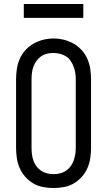

<svg xmlns="http://www.w3.org/2000/svg" viewBox="-20 -940 540 968"><path d="M250 8Q224 8 197.5 3Q171 -2 148.5 -15Q126 -28 108 -48Q90 -68 79.5 -92Q69 -116 65 -142.5Q61 -169 61 -195V-540Q61 -566 65 -592.5Q69 -619 79.5 -643Q90 -667 108 -687Q126 -707 149 -720Q172 -733 198 -739.5Q224 -746 250 -746Q276 -746 302 -739.5Q328 -733 351 -720Q374 -707 392 -687Q410 -667 420.5 -643Q431 -619 435 -592.5Q439 -566 439 -540V-195Q439 -169 435 -142.5Q431 -116 420.5 -92Q410 -68 392 -48Q374 -28 351.5 -15Q329 -2 302.5 3Q276 8 250 8ZM250 -62Q266 -62 282.5 -66Q299 -70 312.5 -79Q326 -88 336 -101.5Q346 -115 351.5 -130.5Q357 -146 359.5 -162.5Q362 -179 362 -195V-540Q362 -557 359.5 -573Q357 -589 351 -604.5Q345 -620 335.5 -634Q326 -648 312 -656.5Q298 -665 281.5 -669Q265 -673 248 -673Q232 -673 216 -669Q200 -665 186.5 -655.5Q173 -646 163.5 -632.5Q154 -619 148.5 -604Q143 -589 141 -572.5Q139 -556 139 -540V-195Q139 -179 141 -162.5Q143 -146 148.5 -130.5Q154 -115 164 -101.5Q174 -88 187.5 -79Q201 -70 217.5 -66Q234 -62 250 -62ZM100 -850V-920H400V-850Z"/></svg>

Font: Iosevka Gothic
Style: Regular
Weight: 400
Monospace: yes
Designer: Belleve Invis
Foundry: Belleve Invis
Version: Version 15.5.1; ttfautohint (v1.8.4)